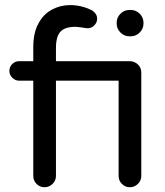

<svg xmlns="http://www.w3.org/2000/svg" viewBox="-20 -744 662 769"><path d="M113.3 -39.1V-420.9H56.6Q41 -420.9 29.3 -432.6Q17.6 -444.3 17.6 -460Q17.6 -476.6 29.3 -487.8Q41 -499 56.6 -499H113.3V-554.7Q113.3 -614.3 134.8 -651.4Q154.3 -687.5 188 -705.6Q221.7 -723.6 260.7 -723.6Q304.7 -723.6 345.7 -704.1Q369.1 -690.4 369.1 -668.9Q369.1 -654.3 357.9 -642.6Q346.7 -630.9 332 -630.9Q321.3 -630.9 309.6 -633.8L283.2 -636.7Q240.2 -636.7 222.2 -617.2Q204.1 -597.7 204.1 -551.8V-499H502.9Q521.5 -497.1 533.7 -484.4Q545.9 -471.7 545.9 -453.1V-39.1Q545.9 -20.5 532.2 -7.3Q518.6 5.9 500 5.9Q481.4 5.9 468.3 -7.3Q455.1 -20.5 455.1 -39.1V-420.9H204.1V-39.1Q204.1 -20.5 190.4 -7.3Q176.8 5.9 158.2 5.9Q139.6 5.9 126.5 -7.3Q113.3 -20.5 113.3 -39.1ZM447.3 -649.4V-653.3Q447.3 -673.8 462.4 -689Q477.5 -704.1 498 -704.1H503.9Q524.4 -704.1 539.6 -689Q554.7 -673.8 554.7 -653.3V-649.4Q554.7 -628.9 539.6 -613.8Q524.4 -598.6 503.9 -598.6H498Q477.5 -598.6 462.4 -613.8Q447.3 -628.9 447.3 -649.4Z"/></svg>

Font: jf-openhuninn-2.1
Style: Regular
Weight: 400
Designer: [Kosugi Maru]
Designed by MOTOYA      

[Varela Round]
Joe Prince (Latin component); Avraham Cornfeld (Hebrew component)
Foundry: justfont Co., Ltd.
Version: 2.1